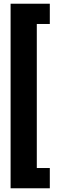

<svg xmlns="http://www.w3.org/2000/svg" viewBox="-20 -847 309 1033"><path d="M37 166H248V57H178V-718H248V-827H37Z"/></svg>

Font: Asimov Pro
Style: Bd
Weight: 700
Designer: Google
Version: Version 2.000980; 2014